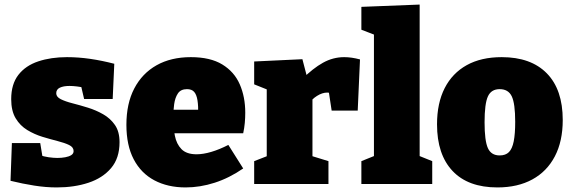

<svg xmlns="http://www.w3.org/2000/svg" viewBox="-20 -805 2496 840"><path d="M226 -397Q226 -381 246 -371Q266 -361 297.5 -353Q329 -345 364.5 -334Q400 -323 431.5 -305Q463 -287 483 -258Q503 -229 503 -183Q503 -113 466 -69.5Q429 -26 367 -5.5Q305 15 228 15Q181 15 130 7Q79 -1 26 -14L32 -179H156L169 -100L154 -127Q171 -120 193 -117Q215 -114 231 -114Q249 -114 265.5 -117Q282 -120 292 -126.5Q302 -133 302 -144Q302 -161 282.5 -170.5Q263 -180 231.5 -188Q200 -196 165.5 -206.5Q131 -217 99.5 -236Q68 -255 48.5 -287.5Q29 -320 29 -371Q29 -437 60.5 -477.5Q92 -518 147.5 -536.5Q203 -555 273 -555Q323 -555 374.5 -547.5Q426 -540 480 -526L473 -372H348L330 -449L356 -420Q314 -429 284 -429Q258 -429 242 -421.5Q226 -414 226 -397Z M792 15Q714 15 655.5 -16Q597 -47 565 -108Q533 -169 533 -259Q533 -352 567.5 -418Q602 -484 665 -519.5Q728 -555 815 -555Q900 -555 952.5 -523Q1005 -491 1029 -436Q1053 -381 1053 -312Q1053 -290 1051 -267.5Q1049 -245 1044 -222H698V-325H878L847 -303Q848 -341 844 -366Q840 -391 829.5 -403Q819 -415 798 -415Q771 -415 758.5 -396.5Q746 -378 742 -349.5Q738 -321 738 -290Q738 -248 745 -211.5Q752 -175 774 -152.5Q796 -130 840 -130Q869 -130 904.5 -140.5Q940 -151 979 -171L1044 -68Q983 -26 919 -5.5Q855 15 792 15Z M1092 0V-100L1164 -128L1147 -100V-437L1167 -406L1092 -436V-536L1303 -546L1327 -454L1302 -459Q1349 -506 1393 -530.5Q1437 -555 1486 -555Q1518 -555 1555 -545L1545 -321H1431L1414 -433L1431 -396Q1427 -398 1422 -399Q1417 -400 1412 -400Q1390 -400 1367 -385.5Q1344 -371 1332 -351L1347 -402V-100L1326 -128L1417 -100V0Z M1816 -112 1804 -127 1871 -100V0H1561V-100L1628 -127L1616 -112V-661L1626 -650L1561 -675V-775L1816 -785Z M2175 -555Q2303 -555 2372.5 -484Q2442 -413 2442 -280Q2442 -187 2407.5 -121Q2373 -55 2309 -20Q2245 15 2156 15Q2028 15 1960 -57Q1892 -129 1892 -261Q1892 -354 1925.5 -419.5Q1959 -485 2022 -520Q2085 -555 2175 -555ZM2166 -415Q2129 -415 2114.5 -383Q2100 -351 2100 -270Q2100 -189 2114.5 -157Q2129 -125 2166 -125Q2192 -125 2206.5 -139.5Q2221 -154 2227.5 -186.5Q2234 -219 2234 -272Q2234 -352 2219 -383.5Q2204 -415 2166 -415Z"/></svg>

Font: Bitter Thin Black
Style: Regular
Weight: 900
Version: Version 3.020